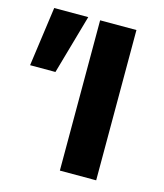

<svg xmlns="http://www.w3.org/2000/svg" viewBox="-118 -735 695 812"><g transform="rotate(15 229.0 -329.0)"><path d="M220 0V-658H379V0ZM94 -398H-17L19 -658H168Z"/></g></svg>

Font: Ysabeau ExtraBold
Style: Regular
Weight: 800
Designer: Christian Thalmann (Catharsis Fonts)
Version: Version 2.002